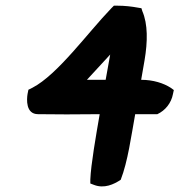

<svg xmlns="http://www.w3.org/2000/svg" viewBox="-20 -634 632 676"><path d="M77 -303C74 -285 70 -232 114 -232C161 -231 262 -231 331 -232C318 -157 300 -54 298 -2V12L311 17C347 31 381 15 405 -1C430 -65 442 -155 456 -232H534C562 -245 583 -271 589 -303L592 -317L581 -325C556 -341 520 -353 477 -353L489 -422C500 -487 501 -549 481 -595L478 -605L466 -607C444 -611 420 -614 393 -614H381L372 -605C289 -519 183 -371 94 -325L80 -318ZM286 -353 368 -442 352 -353Z"/></svg>

Font: Snowfall
Style: BlkObl
Weight: 900
Designer: Jasper
Foundry: Cannot Into Space Fonts
Version: Version 0.9